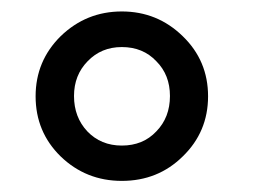

<svg xmlns="http://www.w3.org/2000/svg" viewBox="-20 -733 467 337"><path d="M193.8 -415.5Q130.9 -415.5 86.4 -458.5Q42.5 -501.5 42.5 -564Q42.5 -626 86.4 -669.4Q131.3 -712.9 193.8 -712.9Q256.3 -712.9 300.8 -669.4Q345.2 -626.5 345.2 -564Q345.2 -501.5 300.8 -458.5Q257.3 -415.5 193.8 -415.5ZM193.8 -477.5Q231 -477.5 254.4 -502.4Q278.3 -526.9 278.3 -564.5Q278.3 -601.6 254.4 -625.5Q231 -650.4 193.8 -650.4Q157.7 -650.4 133.8 -625.5Q109.9 -601.1 109.9 -564.5Q109.9 -527.3 133.3 -502.4Q157.2 -477.5 193.8 -477.5Z"/></svg>

Font: Ride Light
Style: Bold
Weight: 600
Version: Version 3.000